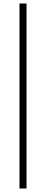

<svg xmlns="http://www.w3.org/2000/svg" viewBox="-20 -878 262 1093"><path d="M131 195H91V-858H131Z"/></svg>

Font: Playfair Display SC
Style: Regular
Weight: 400
Designer: Claus Eggers Sørensen
Foundry: Claus Eggers Sørensen
Version: Version 1.200; ttfautohint (v1.6)